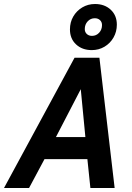

<svg xmlns="http://www.w3.org/2000/svg" viewBox="-57 -938 657 958"><path d="M-37 0 315 -650H439L515 0H394L379 -144H165L88 0ZM222 -254H369L346 -493ZM401 -688Q353 -688 322.5 -716.5Q292 -745 292 -791Q292 -827 308.5 -855.5Q325 -884 353.5 -901Q382 -918 417 -918Q465 -918 495.5 -889.5Q526 -861 526 -815Q526 -780 509.5 -751Q493 -722 464.5 -705Q436 -688 401 -688ZM402 -759Q423 -759 437.5 -774.5Q452 -790 452 -813Q452 -828 442 -837.5Q432 -847 416 -847Q395 -847 380.5 -831.5Q366 -816 366 -793Q366 -778 376 -768.5Q386 -759 402 -759Z"/></svg>

Font: Sometype Mono
Style: Bold Italic
Weight: 700
Italic angle: -12°
Monospace: yes
Designer: Ryoichi Tsunekawa
Foundry: Dharma Type
Version: Version 1.000; ttfautohint (v1.8.3)